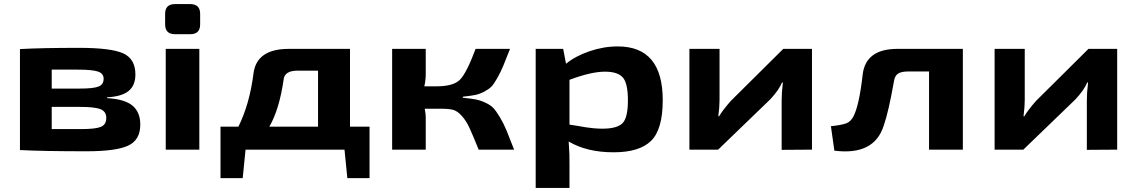

<svg xmlns="http://www.w3.org/2000/svg" viewBox="-20 -735 5584 943"><path d="M506 -257V-253Q593 -248 631 -216Q669 -184 669 -123Q669 -47 609 -19.5Q549 8 405 8Q197 8 78 2V-494Q184 -500 369 -500Q525 -500 585 -473Q645 -446 645 -369Q645 -316 612 -288.5Q579 -261 506 -257ZM489 -348Q489 -374 461.5 -383.5Q434 -393 361 -393H234V-300H373Q439 -300 464 -310Q489 -320 489 -348ZM234 -101H378Q449 -101 475.5 -112Q502 -123 502 -156Q502 -187 474 -198.5Q446 -210 373 -210H234Z M840 -715H914Q963 -715 963 -667V-615Q963 -567 914 -567H840Q791 -567 791 -615V-667Q791 -715 840 -715ZM959 0H794V-495H959Z M1795 -113V140H1686L1672 0H1186L1172 140H1063V-113H1151Q1206 -224 1225 -374Q1240 -495 1399 -495H1699V-113ZM1542 -113V-388H1442Q1377 -388 1373 -344Q1352 -198 1303 -113Z M2253 -260V-255Q2294 -251 2317 -246.5Q2340 -242 2364.5 -230.5Q2389 -219 2402.5 -205Q2416 -191 2434.5 -160.5Q2453 -130 2467.5 -95Q2482 -60 2505 0H2331Q2302 -72 2285.5 -107.5Q2269 -143 2247.5 -166.5Q2226 -190 2205.5 -195.5Q2185 -201 2147 -201H2066Q2071 -176 2071 -160V0H1906V-495H2071V-372Q2071 -340 2064 -311H2124Q2206 -311 2238.5 -343Q2271 -375 2316 -495H2485Q2463 -439 2451 -410Q2439 -381 2422 -351Q2405 -321 2393 -309Q2381 -297 2358.5 -285Q2336 -273 2313.5 -268.5Q2291 -264 2253 -260Z M3014 -507Q3235 -507 3235 -243Q3235 -99 3177.5 -43Q3120 13 2994 13Q2862 13 2773 -40Q2778 24 2777 73V188H2611V-495H2746L2760 -422Q2805 -459 2874.5 -483Q2944 -507 3014 -507ZM2939 -103Q3010 -103 3037 -129.5Q3064 -156 3064 -242Q3064 -326 3039 -354.5Q3014 -383 2951 -383Q2884 -383 2777 -343V-123Q2792 -121 2818 -116.5Q2844 -112 2859 -109.5Q2874 -107 2896.5 -105Q2919 -103 2939 -103Z M3968 0 3819 1V-242Q3819 -280 3825 -330H3821Q3805 -292 3763 -247L3507 0H3366V-495H3514V-244Q3514 -209 3508 -164H3512Q3528 -192 3569 -239L3827 -495H3968Z M4709 -495V0H4543V-384H4442Q4407 -384 4391 -373.5Q4375 -363 4371 -338Q4344 -185 4321 -120Q4275 30 4078 5L4061 -115Q4115 -121 4137 -129.5Q4159 -138 4172 -164Q4200 -218 4217 -369Q4232 -495 4388 -495Z M5467 0 5318 1V-242Q5318 -280 5324 -330H5320Q5304 -292 5262 -247L5006 0H4865V-495H5013V-244Q5013 -209 5007 -164H5011Q5027 -192 5068 -239L5326 -495H5467Z"/></svg>

Font: Exo 2 Expanded
Style: Bold
Weight: 700
Width: 7
Designer: Natanael Gama
Version: Version 1.001;PS 001.001;hotconv 1.0.70;makeotf.lib2.5.58329